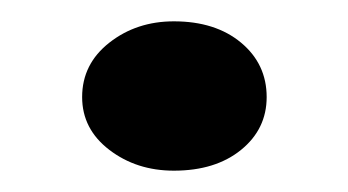

<svg xmlns="http://www.w3.org/2000/svg" viewBox="-20 -147 326 180"><path d="M143 13Q108 13 82.5 -6.5Q57 -26 57 -56Q57 -87 82.5 -107Q108 -127 143 -127Q182 -127 206 -107Q230 -87 230 -56Q230 -26 206 -6.5Q182 13 143 13Z"/></svg>

Font: BioRhyme ExtraBold Medium
Style: Regular
Weight: 500
Version: Version 1.600;gftools[0.9.33]